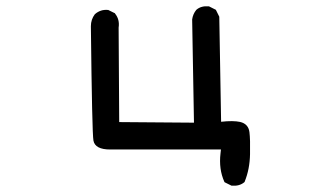

<svg xmlns="http://www.w3.org/2000/svg" viewBox="-20 -498 1040 622"><path d="M729 103 709.5 93.3 707.5 92.3 706.5 90.3Q688.5 49.8 694.3 -0.5L695.8 -13.7H336.9Q288.1 -13.7 282.7 -42.5Q278.3 -66.9 274.4 -413.1Q274.4 -423.8 277.6 -433.6Q280.8 -443.4 287.1 -451.7L287.6 -452.1L288.1 -452.6Q292.5 -456.5 297.4 -459.2Q302.2 -461.9 307.4 -463.6Q312.5 -465.3 318.1 -465.8Q323.7 -466.3 329.6 -465.8H330.6L331.5 -465.3L351.1 -455.6L352.5 -455.1L353 -453.6Q368.2 -434.6 364.3 -408.7L366.2 -102.5L608.4 -100.6L602.5 -434.6V-435.1Q605 -452.6 615.7 -465.8L616.2 -466.3Q624 -473.1 634 -475.8Q644 -478.5 655.8 -477.5H656.7L657.7 -477.1L677.2 -467.3L679.2 -466.3L680.2 -464.4L689.9 -444.8L690.4 -443.8V-442.4L696.3 -103.5Q735.4 -107.9 757.8 -103Q784.7 -96.7 788.1 -69.8Q791 -46.4 790 1.5Q789.1 49.8 772.9 89.8L772.5 91.3L771.5 92.3Q755.9 105.5 731 103.5H730Z"/></svg>

Font: NaikaiFont
Style: SemiBold
Weight: 600
Version: Version 1.89